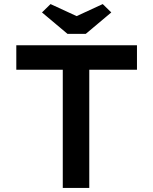

<svg xmlns="http://www.w3.org/2000/svg" viewBox="-20 -922 752 942"><path d="M288 0V-580H60V-700H652V-580H418V0ZM311 -756 186 -861 228 -902 371 -836H341L484 -902L526 -861L401 -756Z"/></svg>

Font: Lexend Exa Medium
Style: Regular
Weight: 500
Designer: Bonnie Shaver-Troup, Thomas Jockin
Foundry: Lexend
Version: Version 1.007